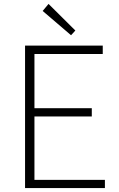

<svg xmlns="http://www.w3.org/2000/svg" viewBox="-20 -961 607 981"><path d="M108 0V-728H505V-685H156V-408H449V-366H156V-42H516V0ZM343 -781 198 -905 228 -941 365 -805Z"/></svg>

Font: Noto Sans JP ExtraLight
Style: Regular
Weight: 250
Designer: Ryoko NISHIZUKA  (kana, bopomofo & ideographs); Paul D. Hunt (Latin, Greek & Cyrillic); Sandoll Communications , Soo-you
Foundry: Adobe
Version: Version 2.004-H2;hotconv 1.0.118;makeotfexe 2.5.65603